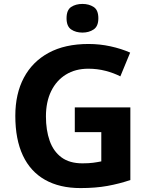

<svg xmlns="http://www.w3.org/2000/svg" viewBox="-20 -948 764 978"><path d="M361 -401H644V-31Q588 -12 527.5 -1Q467 10 390 10Q284 10 209.5 -32Q135 -74 96.5 -156Q58 -238 58 -358Q58 -470 101.5 -552Q145 -634 228 -679Q311 -724 431 -724Q488 -724 543 -712Q598 -700 643 -680L593 -559Q560 -576 518 -587Q476 -598 430 -598Q364 -598 315.5 -568Q267 -538 240.5 -483.5Q214 -429 214 -355Q214 -285 233 -231Q252 -177 293 -146.5Q334 -116 400 -116Q432 -116 454.5 -119Q477 -122 496 -126V-275H361ZM400 -928Q433 -928 457 -912.5Q481 -897 481 -855Q481 -814 457 -798Q433 -782 400 -782Q366 -782 342.5 -798Q319 -814 319 -855Q319 -897 342.5 -912.5Q366 -928 400 -928Z"/></svg>

Font: Noto Sans NKo Unjoined
Style: Bold
Weight: 700
Designer: Monotype Design Team
Foundry: Monotype Imaging Inc.
Version: Version 2.004